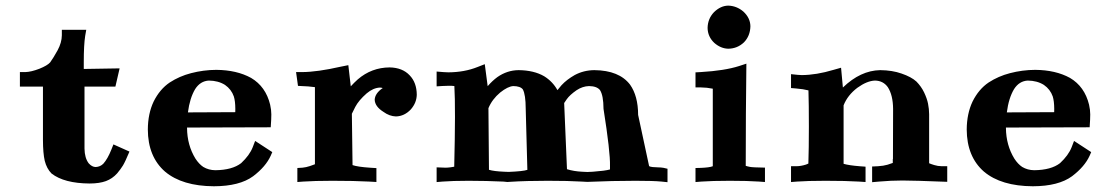

<svg xmlns="http://www.w3.org/2000/svg" viewBox="-20 -646 3927 683"><path d="M405.5 -402.8 278 -400.7V-424.8C278 -466.3 279.7 -497.4 283 -518.1L286.8 -540H200V-520.5C199.8 -503.2 194.8 -485.4 184.8 -466.9C174.8 -448.8 166 -434.6 158.5 -424.2C151.9 -416.6 139.1 -409.1 120.3 -401.5C100.7 -393.9 84 -390 70.3 -389.6H50.8V-337.9H132.8V-148.4C132.9 -116.7 135 -91.9 139.1 -74.1C143.8 -55.5 151.8 -40.4 163.3 -28.8C193.2 -5.5 238.5 6.4 299.1 6.8C322.4 6.7 341.6 3.8 356.8 -1.8C372 -7.5 385.2 -16.5 396.4 -28.9C405.1 -39.2 412.1 -48.7 417.4 -57.4C422.7 -66.1 430.4 -82.6 440.5 -106.8L383.5 -132.3L376.1 -113.7C367.3 -91.7 357.8 -75.1 347.8 -63.9C340.5 -56.4 331.4 -52.4 320.3 -51.8C311.4 -52 303.2 -56.5 295.5 -65.1C285.9 -77.7 280.9 -95.2 280.6 -117.4V-337.9H390.5Z M648.5 -246.2C652.9 -280.2 661.5 -307.8 674.3 -329.2C686.5 -348.2 702.7 -358.2 722.8 -359.4C745.3 -359.2 764.5 -354 780.5 -343.9C795.5 -333.4 806 -319.7 811.8 -302.9C815.2 -292.1 817 -277.5 817.1 -258.8C817.1 -255.3 817.1 -251.3 816.9 -247ZM943.1 -193.2C944.5 -212.9 945.2 -228.2 945.2 -239C945.2 -249.7 943.8 -261.2 941 -273.6C930.6 -316.6 907.9 -348.4 873.1 -368.9C839.1 -387.6 797.9 -397.1 749.4 -397.5C719 -397.4 689 -393.4 659.5 -385.7C632.1 -378.6 606.9 -367.6 583.8 -352.6C560.2 -336.7 541.1 -314.1 526.5 -284.7C513 -256.2 506.1 -223.1 505.9 -185.5C506.1 -120.9 526.5 -70.9 567.2 -35.4C607.9 -1.2 665.8 16.2 740.9 16.6C801.9 16.4 848.5 4.5 880.6 -19.2C910.6 -42 931.4 -66.3 943 -92L948.6 -104.9L887.6 -144.7L879 -122.3C871.5 -103.1 857.7 -84.2 837.8 -65.6C816.6 -49.3 786 -40.9 745.8 -40.5C730 -40.7 715.9 -44.6 703.2 -52.1C693 -58.9 683.7 -68.8 675.2 -81.8C655.6 -113.8 645.7 -150 645.4 -190.4V-192.3Z M1296.6 -49.4C1266.9 -51.4 1246 -54.5 1234.1 -58.7L1231.7 -241.3L1243.8 -265.7C1251.9 -281.2 1265.4 -297.2 1284.4 -313.9C1299.9 -326.9 1315.5 -333.7 1331.3 -334.5C1335.1 -334.4 1338.5 -333.8 1341.5 -332.8C1323.1 -320.3 1313.6 -306.4 1312.9 -291.2C1313.5 -275.2 1323.7 -260.9 1343.7 -248.3C1358.1 -237.7 1373 -232.3 1388.3 -231.8C1408.4 -232.2 1426.2 -240.6 1441.6 -257C1455.1 -272.5 1462.1 -289.7 1462.6 -308.9C1462.4 -337.7 1454 -360.7 1437.4 -377.9C1420.3 -396.3 1396.4 -405.7 1365.9 -406.2C1323 -405.9 1285.3 -391.7 1252.7 -363.6C1244.1 -355.9 1235.8 -347.6 1227.8 -338.9L1219.1 -414.2L1191.2 -408.6C1136.6 -396.2 1091.3 -389.8 1055.3 -389.6H1033.2L1040 -340.5C1067.9 -339.5 1088 -338 1100.3 -336V-61.7C1097.2 -60.3 1091.2 -58.1 1082.2 -55.2C1073.2 -52.2 1064.5 -50.3 1056 -49.5L1037.8 -48.4V1.5L1058.7 -0.1C1084.8 -1.9 1119.3 -2.9 1162.2 -2.9C1214.6 -2.9 1258.1 -2 1292.6 -0.1L1319 1.4V-48Z M2339.7 -49.1C2335.9 -49.9 2328.1 -50.5 2316.2 -50.9C2304.4 -51.2 2296.9 -52 2293.8 -53.1C2290.7 -54.2 2289.2 -54.8 2289.1 -55L2250 -237.3C2249.9 -282.2 2240.3 -318.1 2221.3 -344.9C2195.5 -378.7 2153.2 -395.9 2094.3 -396.5C2069.1 -396.3 2045.8 -390.5 2024.5 -379.1C2005.5 -368.3 1989.9 -356.3 1977.6 -343C1973.2 -338.1 1968.4 -332.2 1963 -325.4C1951.6 -345.9 1935.8 -362.3 1915.9 -374.7C1891.6 -388.9 1861.2 -396.1 1824.9 -396.5C1797.7 -396.3 1772.5 -388 1749.3 -371.8C1737.4 -363.1 1725.9 -352.3 1714.8 -339.5L1704.5 -417.7L1678.9 -407.7C1647.7 -395.2 1613.1 -388.9 1575.2 -388.7C1567.7 -388.7 1553.7 -389.6 1533.2 -391.5V-338.8L1554.1 -340.1C1571.8 -341.2 1585.8 -341.2 1596.3 -339.9C1599.4 -288.6 1599.2 -192.9 1595.8 -53C1594.2 -52.5 1590 -51.9 1583.2 -50.9C1576.3 -50 1570.2 -49.5 1564.8 -49.5C1559.5 -49.4 1549 -49.8 1533.2 -50.7V1.7L1554.4 -0.1C1577.2 -1.9 1608 -2.9 1646.8 -2.9C1689.3 -2.9 1730.9 -1.9 1771.4 0L1784.5 1.4C1787.7 1.2 1791 1 1794.2 0.8C1833.2 -1.7 1877.8 -2.9 1928.1 -2.9C1977.9 -2.9 2018 -2 2048.4 -0.1L2069.3 1C2128.8 -1.6 2185.9 -2.9 2240.8 -2.9C2283.3 -2.9 2314 -2 2332.9 -0.1L2354.5 2.1V-45.7ZM1717.5 -261.2C1726.2 -282.2 1740.1 -300.8 1759.3 -316.9C1777.5 -331.4 1793.1 -339.1 1805.9 -339.8C1822.8 -339.6 1834.2 -335.6 1839.9 -327.9C1846.6 -315.5 1850 -292.8 1850.1 -259.8L1856 -41.8C1845.8 -38.3 1823.7 -35.9 1789.7 -34.5L1773.5 -35.1C1749.1 -36.2 1731 -38.4 1719.4 -42ZM1986.9 -279.5 1996.3 -293.3C2003.4 -303.3 2014.9 -313.9 2030.9 -325C2045.1 -334.4 2059.9 -339.4 2075.3 -339.8C2093.9 -339.6 2106.9 -334.8 2114.3 -325.6C2122.5 -312.9 2126.7 -290.7 2126.9 -258.8C2143.1 -156 2150.8 -88.3 2149.9 -55.7V-43.2C2138.1 -39.9 2117.7 -37.2 2088.7 -35.1L2069.3 -34.2L2050.7 -35.1C2031 -36.1 2013 -39.1 1996.9 -44.1Z M2519.7 -602.5C2505.1 -587.1 2497.6 -568.6 2497.1 -546.9C2497.4 -525.9 2505.4 -508 2521.2 -493.2C2536.4 -480 2552.8 -473.2 2570.3 -472.7C2592.2 -472.9 2610.9 -480.5 2626.6 -495.5C2641.3 -510.6 2648.9 -529.7 2649.4 -552.7C2649.1 -572.5 2640.6 -590 2624.1 -605.1C2608.3 -618.5 2590.3 -625.5 2570.3 -626C2552.2 -625.6 2535.3 -617.8 2519.7 -602.5ZM2473.6 -335C2487.5 -334.9 2501.5 -333.4 2515.6 -330.5V-54.7C2507.6 -51.5 2493.4 -49.6 2473 -48.8L2454.1 -48.3V1.6L2475.1 -0.1C2500 -1.9 2533.6 -2.9 2576.2 -2.9C2618.7 -2.9 2653.4 -2 2680.2 -0.1L2701.2 1.5V-49.7C2672.1 -50.1 2654.1 -51 2647.2 -52.4C2640.7 -53.7 2635.9 -55 2632.8 -56.1C2632.8 -180.3 2633.6 -301.5 2635.1 -419.6L2609.2 -411.1C2575 -400.1 2529.5 -392.9 2472.5 -389.6L2454.1 -388.6V-335Z M3330.1 -54.7C3320.7 -54.8 3311.7 -56.2 3303.2 -58.9C3294.6 -61.5 3288.6 -63.7 3285.2 -65.3V-239.8C3285.1 -252.2 3283.8 -264.6 3281.3 -277.2C3278.8 -289.7 3274.1 -303.1 3267.3 -317.3C3260.4 -331.6 3251.3 -344.4 3240 -355.9C3227.7 -367.1 3210.1 -376.5 3187.3 -384.3C3165.1 -392.2 3139.8 -396.2 3111.3 -396.5H3111C3064.3 -395.6 3020.1 -375 2978.4 -334.7L2971.9 -405.1L2945.1 -397.5C2904.5 -385.3 2866.8 -379.1 2832 -378.9C2825.9 -378.9 2813.2 -380 2793.9 -382.2V-332.8L2811.7 -331.3C2829.2 -329.9 2843.9 -327.6 2855.9 -324.5C2856.9 -291.2 2857.4 -248.3 2857.4 -195.8C2857.4 -143.3 2856.8 -99.4 2855.6 -64.1C2853.4 -62.9 2850.6 -61.8 2847.2 -60.6C2835.8 -56.9 2824.5 -54.9 2813.5 -54.7H2793.9V1.6L2815 -0.1C2839.8 -1.9 2873.6 -2.9 2916.3 -2.9C2964.9 -2.9 3004.5 -2 3035 -0.1L3059 1.5V-53.1L3038.6 -54.6C3012.9 -56.6 2993.7 -59.5 2980.9 -63.3V-271.3C2990.3 -295.3 3006.6 -316 3029.8 -333.7C3052.6 -350.1 3073.5 -358.7 3092.4 -359.4C3111.9 -359.1 3127.2 -351.3 3138.2 -336C3150.5 -316.9 3156.7 -291.2 3157 -258.8C3157 -170 3156.9 -110.4 3156.5 -80.1H3155.9V-66.4C3152.9 -65.1 3146.8 -63 3137.4 -60.1C3128 -57.3 3116.7 -55.5 3103.5 -54.7L3082.4 -53.7V2.1L3107 -0.1C3134.9 -2.6 3162.7 -3.8 3190.1 -3.9C3217.4 -3.9 3270.6 -2.3 3349.6 0.8V-54.7Z M3561.6 -246.2C3566 -280.2 3574.5 -307.8 3587.4 -329.2C3599.6 -348.2 3615.7 -358.2 3635.9 -359.4C3658.3 -359.2 3677.6 -354 3693.5 -343.9C3708.6 -333.4 3719.1 -319.7 3724.9 -302.9C3728.3 -292.1 3730.1 -277.5 3730.2 -258.8C3730.2 -255.3 3730.1 -251.3 3730 -247ZM3856.2 -193.2C3857.6 -212.9 3858.3 -228.2 3858.3 -239C3858.3 -249.7 3856.9 -261.2 3854.1 -273.6C3843.6 -316.6 3821 -348.4 3786.2 -368.9C3752.2 -387.6 3710.9 -397.1 3662.5 -397.5C3632.1 -397.4 3602.1 -393.4 3572.6 -385.7C3545.2 -378.6 3520 -367.6 3496.9 -352.6C3473.3 -336.7 3454.2 -314.1 3439.6 -284.7C3426.1 -256.2 3419.2 -223.1 3418.9 -185.5C3419.2 -120.9 3439.6 -70.9 3480.3 -35.4C3521 -1.2 3578.9 16.2 3654 16.6C3715 16.4 3761.5 4.5 3793.7 -19.2C3823.7 -42 3844.5 -66.3 3856.1 -92L3861.7 -104.9L3800.7 -144.7L3792.1 -122.3C3784.6 -103.1 3770.8 -84.2 3750.8 -65.6C3729.7 -49.3 3699 -40.9 3658.8 -40.5C3643.1 -40.7 3629 -44.6 3616.3 -52.1C3606.1 -58.9 3596.7 -68.8 3588.3 -81.8C3568.7 -113.8 3558.8 -150 3558.4 -190.4V-192.3Z"/></svg>

Font: Bentham
Style: Bold
Weight: 700
Version: Version 002.001